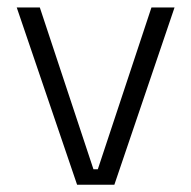

<svg xmlns="http://www.w3.org/2000/svg" viewBox="-20 -508 526 528"><path d="M249 -42.5 396.5 -487.5H460L294.5 0H192L26 -487.5H89.5L237 -42.5Z"/></svg>

Font: Anek Gurmukhi Medium Light
Style: Regular
Weight: 300
Version: Version 1.003